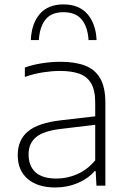

<svg xmlns="http://www.w3.org/2000/svg" viewBox="-20 -822 568 850"><path d="M225 8Q147 8 102.8 -29.8Q58.5 -67.5 58.5 -135Q58.5 -202.5 103.8 -240.2Q149 -278 250 -289.5L422.5 -309.5L423.5 -272L250.5 -251.5Q173 -242.5 139.8 -215Q106.5 -187.5 106.5 -138.5Q106.5 -87.5 137 -59.5Q167.5 -31.5 230.5 -31.5Q277 -31.5 321.5 -50.8Q366 -70 401.5 -112V-367Q401.5 -423 383.2 -453.5Q365 -484 330.2 -496Q295.5 -508 245.5 -508Q212.5 -508 172 -502Q131.5 -496 90 -481.5V-523Q124 -535.5 166.2 -542Q208.5 -548.5 247.5 -548.5Q311 -548.5 355.5 -532Q400 -515.5 423.2 -475.8Q446.5 -436 446.5 -366.5V0H407L403.5 -64.5H399Q370 -31 323.8 -11.5Q277.5 8 225 8ZM116.5 -644.5Q119.5 -717.5 156 -760Q192.5 -802.5 261 -802.5Q330 -802.5 367.2 -759.5Q404.5 -716.5 407.5 -644.5H372Q368.5 -702.5 342 -735.2Q315.5 -768 261 -768Q207 -768 181.2 -735.2Q155.5 -702.5 152 -644.5Z"/></svg>

Font: Encode Sans SemiExpanded ExtraLight
Style: Regular
Weight: 250
Width: 6
Designer: Multiple Designers
Foundry: Impallari Type
Version: Version 3.002